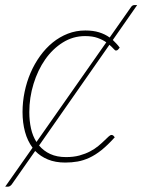

<svg xmlns="http://www.w3.org/2000/svg" viewBox="-46 -618 546 737"><path d="M79 -51Q59.5 -77 50 -112Q40.5 -147 40.5 -188Q40.5 -227 48.5 -265.5Q56.5 -304 71.5 -338.8Q86.5 -373.5 108 -403.2Q129.5 -433 156.2 -454.8Q183 -476.5 214.5 -488.8Q246 -501 281.5 -501Q311.5 -501 334.2 -494Q357 -487 375 -474L456 -589.5Q461.5 -598.5 469.5 -598.5H480.5L387 -464.5Q394 -457.5 400.8 -450.5Q407.5 -443.5 413.5 -435L406.5 -427Q403.5 -424 399 -424Q395.5 -424 389.8 -430.8Q384 -437.5 374 -446L104 -59.5Q121.5 -38.5 147 -26.8Q172.5 -15 207.5 -15Q236.5 -15 259.2 -21.2Q282 -27.5 300 -37Q318 -46.5 331.2 -57.5Q344.5 -68.5 354.2 -78Q364 -87.5 370.8 -93.8Q377.5 -100 382 -100Q386.5 -100 389.5 -97L394.5 -91Q367.5 -61 343.8 -42Q320 -23 297.2 -12.5Q274.5 -2 252 2Q229.5 6 204.5 6Q166.5 6 138 -5.8Q109.5 -17.5 89 -38.5L-1 90Q-8 98.5 -15 98.5H-26ZM66.5 -187.5Q66.5 -154 73 -124.8Q79.5 -95.5 94 -73L362 -455.5Q349 -465 329.2 -472.2Q309.5 -479.5 280.5 -479.5Q234.5 -479.5 195.2 -455Q156 -430.5 127.5 -389.8Q99 -349 82.8 -296.2Q66.5 -243.5 66.5 -187.5Z"/></svg>

Font: Lato Thin
Style: Italic
Weight: 200
Italic angle: -7°
Designer: Lukasz Dziedzic
Foundry: tyPoland Lukasz Dziedzic
Version: Version 2.007; 2014-02-27